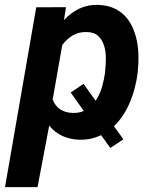

<svg xmlns="http://www.w3.org/2000/svg" viewBox="-38 -558 644 781"><path d="M463.9 8.8 410.6 43.9 249.5 -181.6 301.8 -216.8ZM522 -262.2Q518.1 -230 509.3 -197Q500.5 -164.1 486.6 -133.3Q472.7 -102.5 453.4 -76.2Q434.1 -49.8 408.9 -30.3Q383.8 -10.7 352.8 0.2Q321.8 11.2 284.2 10.3Q247.6 9.3 216.6 -4.6Q185.5 -18.6 162.1 -46.9L114.7 203.1H-17.6L109.4 -528.3L230.5 -528.8L222.2 -476.1Q250 -506.3 284.2 -522.7Q318.4 -539.1 359.9 -538.1Q396 -537.1 422.9 -525.6Q449.7 -514.2 469 -494.4Q488.3 -474.6 500.2 -448.7Q512.2 -422.9 518.3 -393.8Q524.4 -364.7 525.1 -333.7Q525.9 -302.7 522.9 -272.9ZM390.1 -272.9Q392.6 -295.4 392.6 -322Q392.6 -348.6 385.5 -371.8Q378.4 -395 362.3 -410.9Q346.2 -426.8 315.9 -427.7Q283.7 -428.7 259 -414.6Q234.4 -400.4 215.3 -375L176.3 -153.3Q187 -125.5 207.8 -112.5Q228.5 -99.6 257.8 -98.6Q291 -97.7 314.5 -112.8Q337.9 -127.9 353.5 -152.1Q369.1 -176.3 377.4 -205.8Q385.7 -235.4 389.2 -262.7Z"/></svg>

Font: Roboto Mono
Style: Bold Italic
Weight: 700
Designer: Google
Version: Version 2.000985; 2015; ttfautohint (v1.3)